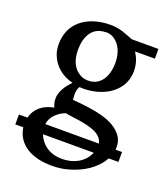

<svg xmlns="http://www.w3.org/2000/svg" viewBox="-133 -587 792 910"><g transform="rotate(20 262.5 -131.5)"><path d="M144 104H400C381 151 333 183 267 183C203 183 162 149 144 104ZM212 -27C234 -22 261 -20 285 -16C335 -7 399 5 408 55H138C141 36 147 23 158 10C172 -6 189 -18 212 -27ZM259 -453C274 -453 287 -450 298 -443C331 -424 351 -383 351 -331C351 -266 322 -208 258 -208C243 -208 229 -211 217 -218C182 -237 163 -276 163 -329C163 -397 192 -452 258 -452ZM220 -124C220 -140 223 -154 230 -165C291 -161 344 -177 381 -202C417 -227 447 -266 447 -324C447 -363 435 -390 420 -414H520V-463H385C352 -476 317 -493 269 -493C239 -493 212 -489 187 -481C120 -460 68 -409 68 -323C68 -303 71 -285 78 -268C97 -220 138 -186 192 -173C175 -155 162 -138 154 -122C146 -106 142 -91 142 -78C142 -68 142 -63 144 -55L147 -45C148 -42 149 -38 151 -33C97 -23 60 7 48 55H5V105H45C58 190 134 230 233 230C261 230 288 227 313 220C384 201 445 162 476 105H525V55H492C493 52 493 50 493 48V42C493 22 488 5 479 -9C434 -77 325 -89 222 -98C222 -104 220 -114 220 -123Z"/></g></svg>

Font: Veleka
Style: Regular
Weight: 400
Designer: Stefan Peev, Context Ltd, 2016; SIL International, 1997-2014.
Foundry: Stefan Peev, Context Ltd, 2016
Version: Version 1.000